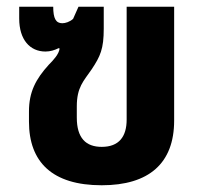

<svg xmlns="http://www.w3.org/2000/svg" viewBox="-20 -537 603 570"><path d="M282 13C422 13 497 -52 497 -179V-517H356V-182C356 -131 333 -101 282 -101C235 -101 208 -127 208 -188V-221C208 -278 228 -296 252 -331C278 -370 288 -392 288 -452V-517H213L197 -481C187 -472 174 -468 165 -468C146 -468 138 -482 138 -517H37V-482C37 -419 69 -384 115 -384C129 -384 142 -388 154 -394L157 -393C155 -376 138 -358 125 -345C86 -302 66 -264 66 -206V-176C66 -56 135 13 282 13Z"/></svg>

Font: Noto Sans Thai UI SemCond
Style: Bold
Weight: 700
Width: 4
Designer: Monotype Design Team
Foundry: Monotype Imaging Inc.
Version: Version 2.000